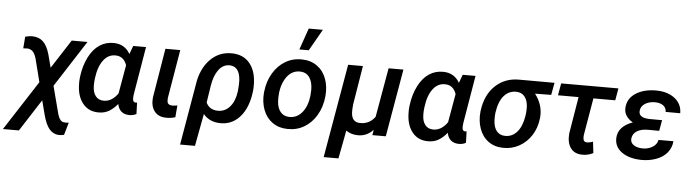

<svg xmlns="http://www.w3.org/2000/svg" viewBox="-90 -1031 5377 1492"><g transform="rotate(5 2598.5 -285.5)"><path d="M133.8 -534.7Q181.6 -533.7 214.4 -503.9Q247.1 -474.1 267.1 -403.3L293 -303.7L438 -528.3H561L327.6 -166L382.8 45.4L388.2 62.5Q401.9 104.5 430.7 109.4L450.7 110.8L470.7 109.4L442.4 206.5Q417.5 212.4 399.9 211.4Q356.9 208.5 327.6 174.1Q298.3 139.6 278.3 63L250 -45.9L89.8 203.1H-34.7L215.8 -184.1L169.9 -365.2Q158.2 -403.8 141.6 -419.7Q125 -435.5 101.6 -437L67.9 -435.5L75.2 -526.9Q106.9 -535.6 133.8 -534.7Z M1017.6 -528.3 955.1 -156.2Q951.7 -130.9 952.6 -118.2Q953.6 -92.8 972.7 -91.8H979.5L985.8 -93.3L988.8 -3.9Q962.9 10.3 931.6 9.3Q893.6 8.3 870.6 -12.2Q847.7 -32.7 841.3 -69.3Q812 -32.7 775.9 -11Q739.7 10.7 690.9 9.8Q615.7 8.8 571.8 -44.7Q527.8 -98.1 524.4 -186.5Q522.9 -216.3 525.9 -245.6L527.3 -255.9Q537.6 -339.8 571.5 -407Q605.5 -474.1 655.3 -506.8Q705.1 -539.6 767.6 -538.1Q852.1 -536.1 893.6 -463.4L917.5 -528.3ZM642.1 -243.2Q639.2 -218.3 639.6 -190.9Q640.6 -142.1 662.4 -113.8Q684.1 -85.4 724.1 -84.5Q788.6 -83 836.4 -150.9L875.5 -374Q852.5 -440.9 790.5 -442.9Q731.4 -445.3 692.9 -393.8Q654.3 -342.3 643.6 -253.4Z M1284.7 -528.3 1220.7 -147.9V-126Q1222.2 -94.7 1258.8 -93.3Q1277.8 -93.3 1299.8 -97.7L1292 -4.9Q1255.9 5.9 1219.2 4.9Q1158.7 3.9 1128.7 -35.9Q1098.6 -75.7 1105 -142.6L1168.9 -528.3Z M1430.2 -280.3Q1438 -334.5 1460.2 -383.5Q1482.4 -432.6 1517.6 -468.3Q1587.9 -540.5 1689.5 -538.1Q1775.4 -536.1 1824.2 -479.2Q1873 -422.4 1877.4 -325.2Q1878.9 -291.5 1875.5 -257.8L1869.1 -217.3Q1847.7 -108.4 1787.4 -47.9Q1727.1 12.7 1640.6 10.3Q1558.1 8.3 1510.7 -49.3L1463.4 203.1H1347.2ZM1524.4 -140.1Q1549.8 -85.9 1613.8 -84Q1670.9 -82.5 1709.5 -126.2Q1748 -169.9 1758.3 -247.6Q1763.7 -304.7 1762.2 -334.5Q1758.3 -389.6 1737.5 -416Q1716.8 -442.4 1678.7 -443.8Q1626.5 -444.8 1591.8 -398.2Q1557.1 -351.6 1544.9 -272.5Z M1962.9 -266.1Q1971.2 -343.8 2008.5 -407.2Q2045.9 -470.7 2104.5 -505.4Q2163.1 -540 2234.4 -538.1Q2302.2 -537.1 2351.6 -502Q2400.9 -466.8 2423.6 -405.8Q2446.3 -344.7 2439.5 -270Q2431.6 -186 2393.8 -121.6Q2356 -57.1 2297.1 -22.7Q2238.3 11.7 2166.5 9.8Q2099.1 8.8 2050 -26.1Q2001 -61 1978 -121.8Q1955.1 -182.6 1961.4 -255.9ZM2076.7 -199.2Q2079.1 -147.9 2103.8 -116.9Q2128.4 -85.9 2172.4 -84.5Q2231.9 -83 2272.2 -130.4Q2312.5 -177.7 2322.8 -259.8L2325.7 -307.6Q2325.7 -370.1 2300.8 -405.8Q2275.9 -441.4 2228.5 -443.4Q2154.3 -445.3 2111.3 -370.6Q2085.4 -325.2 2078.6 -266.1Q2074.7 -225.1 2076.7 -199.2ZM2264.6 -781.7H2375L2279.3 -613.8H2206.1Z M2709.5 -528.3 2659.7 -224.6Q2655.8 -183.1 2656.7 -163.6Q2659.2 -86.9 2724.1 -85.4Q2798.3 -83.5 2842.3 -144L2909.7 -528.3H3025.4L2934.1 0H2829.1L2836.4 -42Q2785.6 11.7 2717.3 10.7Q2664.6 10.7 2624.5 -17.1L2582.5 203.1H2467.3L2594.2 -528.3Z M3587.9 -528.3 3525.4 -156.2Q3522 -130.9 3522.9 -118.2Q3523.9 -92.8 3543 -91.8H3549.8L3556.2 -93.3L3559.1 -3.9Q3533.2 10.3 3502 9.3Q3463.9 8.3 3440.9 -12.2Q3418 -32.7 3411.6 -69.3Q3382.3 -32.7 3346.2 -11Q3310.1 10.7 3261.2 9.8Q3186 8.8 3142.1 -44.7Q3098.1 -98.1 3094.7 -186.5Q3093.3 -216.3 3096.2 -245.6L3097.7 -255.9Q3107.9 -339.8 3141.8 -407Q3175.8 -474.1 3225.6 -506.8Q3275.4 -539.6 3337.9 -538.1Q3422.4 -536.1 3463.9 -463.4L3487.8 -528.3ZM3212.4 -243.2Q3209.5 -218.3 3210 -190.9Q3210.9 -142.1 3232.7 -113.8Q3254.4 -85.4 3294.4 -84.5Q3358.9 -83 3406.7 -150.9L3445.8 -374Q3422.9 -440.9 3360.8 -442.9Q3301.8 -445.3 3263.2 -393.8Q3224.6 -342.3 3213.9 -253.4Z M4186.5 -432.6 4060.5 -431.2Q4124.5 -347.7 4116.2 -250.5L4114.7 -239.7Q4106.9 -168.9 4070.3 -111.1Q4033.7 -53.2 3975.3 -20.8Q3917 11.7 3849.6 9.8Q3781.7 8.8 3733.9 -26.4Q3686 -61.5 3664.3 -123Q3642.6 -184.6 3650.4 -257.3L3651.4 -265.1Q3668 -387.7 3742.4 -458.3Q3816.9 -528.8 3925.3 -528.8L4204.1 -528.3ZM3766.6 -255.4Q3763.7 -229 3764.6 -199.2Q3766.6 -145.5 3790 -115.2Q3813.5 -85 3856 -84Q3910.2 -82.5 3948.5 -124.5Q3986.8 -166.5 4000.5 -247.1L4003.9 -270Q4006.8 -295.4 4005.9 -323.7Q4003.4 -373.5 3980.5 -402.6Q3957.5 -431.6 3916 -433.1Q3857.4 -434.6 3818.4 -390.1Q3779.3 -345.7 3766.6 -255.4Z M4686 -434.1H4515.6L4466.3 -144.5L4465.3 -125Q4465.3 -88.9 4496.1 -88.9Q4512.2 -88.4 4542 -98.6L4552.2 -10.7Q4512.2 10.3 4465.8 9.3Q4405.3 8.3 4375.5 -33.4Q4345.7 -75.2 4352.5 -148.4L4399.9 -434.1H4239.3L4255.9 -528.3H4702.6Z M4719.7 -145Q4724.6 -234.4 4836.9 -274.9Q4807.1 -291 4787.8 -317.6Q4768.6 -344.2 4769.5 -379.4Q4772 -454.6 4837.6 -497.1Q4903.3 -539.6 5003.9 -537.6Q5090.8 -535.2 5144.3 -491.7Q5197.8 -448.2 5197.8 -377.9L5084 -378.4Q5084 -410.6 5059.3 -428.2Q5034.7 -445.8 4996.6 -445.8Q4953.1 -446.8 4920.4 -427.2Q4887.7 -407.7 4882.8 -374.5Q4873.5 -315.4 4960 -312.5L5062 -312L5046.9 -227.5L4959 -228Q4905.3 -228 4873 -207.3Q4840.8 -186.5 4836.4 -150.4Q4832.5 -119.6 4857.7 -100.6Q4882.8 -81.5 4927.7 -80.1Q4971.7 -79.1 5006.3 -99.9Q5041 -120.6 5047.9 -156.7H5164.1Q5159.7 -104.5 5127.9 -66.4Q5096.2 -28.3 5042.2 -8.8Q4988.3 10.7 4926.8 9.8Q4831.5 7.8 4773.9 -33.7Q4716.3 -75.2 4719.7 -145Z"/></g></svg>

Font: Roboto Medium
Style: Italic
Weight: 500
Italic angle: -12°
Designer: Google
Version: Version 2.134; 2016